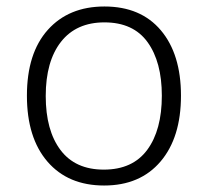

<svg xmlns="http://www.w3.org/2000/svg" viewBox="-20 -562 640 592"><path d="M63 -267Q63 -398 127.5 -470Q192 -542 302 -542Q414 -542 476 -468.5Q538 -395 538 -267Q538 -138 475 -64Q412 10 301 10Q190 10 126.5 -63.5Q63 -137 63 -267ZM479 -267Q479 -371 435 -432Q391 -493 302 -493Q215 -493 168 -433Q121 -373 121 -266Q121 -160 166.5 -99.5Q212 -39 300 -39Q389 -39 434 -100Q479 -161 479 -267Z"/></svg>

Font: Noto Sans Mono UI Light
Style: Regular
Weight: 300
Monospace: yes
Designer: Monotype Design team
Foundry: Monotype Imaging Inc.
Version: Version 1.000